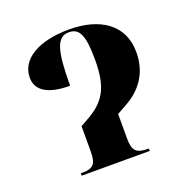

<svg xmlns="http://www.w3.org/2000/svg" viewBox="-104 -645 722 742"><g transform="rotate(-20 257.0 -274.0)"><path d="M109 0H389V-10H385C337 -10 323 -25 323 -76V-176L357 -195C424 -230 471 -288 471 -377C471 -492 380 -548 257 -548C128 -548 50 -499 50 -424C50 -371 96 -342 186 -342C186 -488 202 -538 252 -538C295 -538 311 -504 311 -403C311 -289 282 -238 197 -193L174 -180V-76C174 -25 161 -10 115 -10H109Z"/></g></svg>

Font: Noto Serif Display ExtraCondensed ExtraBold
Style: Regular
Weight: 800
Width: 2
Designer: Monotype Design Team
Foundry: Monotype Imaging Inc.
Version: Version 2.009